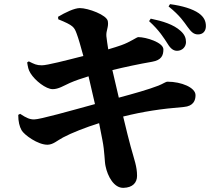

<svg xmlns="http://www.w3.org/2000/svg" viewBox="-20 -846 1040 926"><path d="M699 -744C748 -700 771 -662 789 -634C803 -611 817 -601 834 -601C859 -601 877 -620 877 -643C877 -662 871 -679 851 -697C817 -728 765 -744 707 -756ZM522 -508C579 -522 654 -538 713 -548C760 -556 768 -580 768 -608C768 -641 685 -667 647 -667C639 -667 610 -644 565 -628C548 -622 529 -616 502 -608C498 -633 495 -654 493 -672C491 -699 505 -716 500 -744C495 -774 405 -807 365 -807C339 -807 295 -786 260 -765L261 -753C335 -723 338 -715 350 -683C358 -662 369 -624 382 -576C300 -555 207 -531 182 -531C156 -531 145 -537 119 -550L111 -545C115 -522 116 -511 127 -493C149 -457 202 -416 234 -416C262 -416 286 -432 317 -446C342 -457 374 -468 407 -478C415 -442 426 -395 438 -344C321 -312 173 -270 145 -270C124 -270 109 -276 77 -297L68 -292C68 -259 74 -236 84 -218C96 -196 163 -147 210 -148C237 -149 254 -167 284 -183C325 -205 394 -232 458 -252C463 -224 469 -197 474 -170C485 -115 484 -66 489 -45C499 5 530 61 575 60C621 59 641 34 641 2C641 -43 628 -74 610 -140C601 -173 590 -217 574 -284C671 -308 755 -321 866 -330C914 -334 923 -363 923 -387C923 -424 854 -452 788 -452C779 -452 767 -442 744 -433C695 -414 627 -395 553 -375ZM793 -815C849 -770 868 -739 884 -717C902 -692 914 -680 935 -680C959 -680 973 -696 973 -720C973 -744 964 -764 939 -782C909 -803 860 -818 800 -826Z"/></svg>

Font: Noto Serif TC Black
Style: Regular
Weight: 900
Version: Version 1.001;PS 1.001;hotconv 16.6.54;makeotf.lib2.5.65590